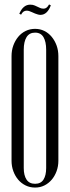

<svg xmlns="http://www.w3.org/2000/svg" viewBox="-20 -837 316 865"><path d="M32 -584Q32 -610 40 -632Q48 -654 62 -671Q76 -688 95.5 -697.5Q115 -707 138 -707Q161 -707 180 -697.5Q199 -688 213 -671Q227 -654 235 -632Q243 -610 243 -584V-113Q243 -88 235 -66Q227 -44 213 -27.5Q199 -11 180 -1.5Q161 8 138 8Q115 8 95.5 -1.5Q76 -11 62 -27.5Q48 -44 40 -66Q32 -88 32 -113ZM87 -80Q87 -47 99.5 -28Q112 -9 138 -9Q164 -9 176 -28Q188 -47 188 -80V-613Q188 -649 176 -669.5Q164 -690 138 -690Q112 -690 99.5 -669.5Q87 -649 87 -613ZM75 -771 67 -775Q84 -816 116 -816Q129 -816 137 -812L161 -801Q167 -798 177 -798Q191 -798 201 -817L209 -813Q193 -770 162 -770Q156 -770 150 -772Q144 -774 138 -776L122 -783Q110 -789 100 -789Q84 -789 75 -771Z"/></svg>

Font: Moniqa Cond Heading
Style: Regular
Weight: 400
Width: 3
Designer: Rajesh Rajput
Foundry: Rajesh Rajput
Version: Version 1.000